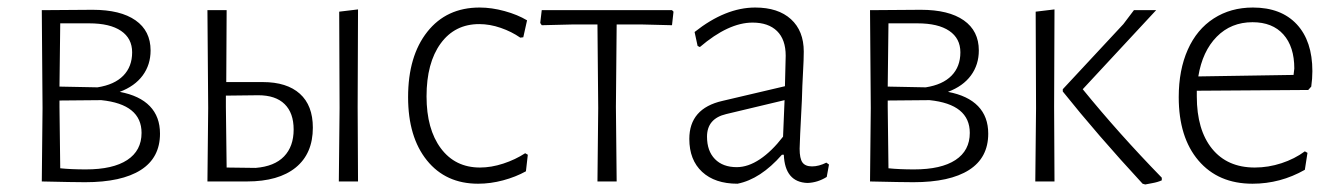

<svg xmlns="http://www.w3.org/2000/svg" viewBox="-20 -482 3557 510"><path d="M405 -127Q405 -63 354 -30.5Q303 2 206 2Q177 2 91 0L93 -195L91 -455L226 -456Q300 -456 340 -428Q380 -400 380 -348Q380 -310 359 -281.5Q338 -253 298 -238Q351 -228 378 -200Q405 -172 405 -127ZM217 -420H140L138 -252L239 -250Q284 -257 307.5 -281Q331 -305 331 -343Q331 -380 301.5 -400Q272 -420 217 -420ZM356 -129Q356 -205 249 -216L138 -215V-198L140 -35Q169 -32 208 -32Q280 -32 318 -57Q356 -82 356 -129Z M930 -198 931 0H880L882 -195L881 -451L931 -457ZM811 -143Q811 -74 765.5 -37Q720 0 636 0H531L533 -195L531 -455H582L581 -264H678Q742 -264 776.5 -233Q811 -202 811 -143ZM760 -138Q760 -182 736 -205.5Q712 -229 666 -229L580 -228V-198L582 -37L659 -36Q709 -40 734.5 -66.5Q760 -93 760 -138Z M1380 -428 1370 -383 1362 -382Q1339 -398 1310 -408Q1281 -418 1253 -418Q1188 -418 1150.5 -366.5Q1113 -315 1113 -226Q1113 -139 1151 -88Q1189 -37 1255 -37Q1285 -37 1317 -47.5Q1349 -58 1375 -75L1382 -71L1377 -27Q1350 -12 1316.5 -3Q1283 6 1250 6Q1164 6 1114 -56Q1064 -118 1064 -224Q1064 -333 1115 -397.5Q1166 -462 1254 -462Q1286 -462 1320.5 -452.5Q1355 -443 1380 -428Z M1769 -451 1765 -415 1685 -417H1618L1616 -198L1618 0H1567L1569 -195L1567 -417H1501L1419 -415L1415 -421L1419 -455H1765Z M2115 -345Q2115 -324 2113 -289.5Q2111 -255 2110 -216Q2104 -102 2104 -87Q2104 -61 2111.5 -50.5Q2119 -40 2137 -40Q2155 -40 2175 -50L2182 -45L2176 -12Q2152 3 2125 4Q2065 2 2062 -71H2057Q2000 -6 1939 6Q1879 6 1845 -25.5Q1811 -57 1811 -113Q1811 -194 1899 -214L2065 -253L2067 -334Q2067 -377 2044 -399.5Q2021 -422 1979 -422Q1915 -422 1839 -357L1833 -360L1825 -397Q1907 -462 1986 -462Q2047 -462 2081 -431Q2115 -400 2115 -345ZM1909 -179Q1858 -167 1858 -119Q1858 -81 1879 -59.5Q1900 -38 1937 -38Q1967 -38 1998.5 -59Q2030 -80 2060 -119L2064 -216Z M2605 -127Q2605 -63 2554 -30.5Q2503 2 2406 2Q2377 2 2291 0L2293 -195L2291 -455L2426 -456Q2500 -456 2540 -428Q2580 -400 2580 -348Q2580 -310 2559 -281.5Q2538 -253 2498 -238Q2551 -228 2578 -200Q2605 -172 2605 -127ZM2417 -420H2340L2338 -252L2439 -250Q2484 -257 2507.5 -281Q2531 -305 2531 -343Q2531 -380 2501.5 -400Q2472 -420 2417 -420ZM2556 -129Q2556 -205 2449 -216L2338 -215V-198L2340 -35Q2369 -32 2408 -32Q2480 -32 2518 -57Q2556 -82 2556 -129Z M2732 -195 2731 -451 2781 -457 2780 -198 2781 0H2730ZM2856 -245Q2952 -127 3066 -10V-3Q3055 2 3040.5 4.5Q3026 7 3022 8L3015 6Q2894 -125 2803 -239V-245L2964 -418L2992 -455H3051Z M3466 -293Q3466 -273 3463 -252L3455 -243L3159 -241V-226Q3159 -137 3199.5 -87Q3240 -37 3313 -37Q3349 -37 3384 -48.5Q3419 -60 3446 -80L3453 -76L3446 -31Q3381 6 3307 6Q3216 6 3163.5 -55.5Q3111 -117 3111 -224Q3111 -296 3135 -350Q3159 -404 3204 -433Q3249 -462 3308 -462Q3383 -462 3424.5 -417.5Q3466 -373 3466 -293ZM3418 -300Q3418 -358 3389 -390.5Q3360 -423 3307 -423Q3250 -423 3212 -384.5Q3174 -346 3163 -279L3416 -283Z"/></svg>

Font: Luna Sans Light
Style: Regular
Weight: 300
Designer: Juan Pablo del Peral
Foundry: Huerta Tipografica
Version: Version 2.001; ttfautohint (v1.5)